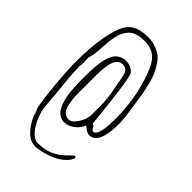

<svg xmlns="http://www.w3.org/2000/svg" viewBox="-256 -992 1070 1070"><g transform="rotate(45 278.5 -457.0)"><path d="M236.8 -19Q260.3 -19 291.5 -26.9Q322.8 -34.7 354 -48.3Q386.2 -62.5 410.4 -84.7Q434.6 -106.9 441.9 -130.9L433.1 -140.1Q429.7 -139.6 411.1 -121.1Q370.6 -78.6 329.3 -60.3Q288.1 -42 233.4 -42Q213.4 -42 194.1 -59.1Q174.8 -76.2 159.7 -101.1Q144.5 -126 135.7 -149.9Q125 -179.2 122.1 -197.3Q119.1 -215.3 115.7 -262.7Q113.3 -295.9 111.3 -317.6Q109.4 -339.4 106.4 -366.7Q105.5 -377.4 104.5 -382.3L101.6 -413.1Q100.1 -427.2 98.6 -451.7Q97.2 -476.1 97.2 -495.1Q97.2 -504.4 95.2 -507.8Q99.1 -518.1 99.1 -540Q99.1 -555.7 97.2 -579.1Q100.1 -586.4 102.5 -596.2Q105 -606 105.5 -608.9Q107.4 -618.7 109.4 -641.6L110.4 -659.2L111.3 -673.8Q112.8 -702.6 114.7 -716.3Q116.2 -735.4 120.6 -756.8Q125 -778.3 130.4 -792Q136.7 -808.1 147.2 -822.8Q157.7 -837.4 170.4 -846.2Q184.6 -855.5 204.6 -860.8Q224.6 -866.2 248.5 -866.2Q286.1 -866.2 312 -855Q337.9 -843.8 356.4 -820.1Q375 -796.4 390.1 -756.8Q445.8 -609.9 445.8 -446.8Q445.8 -305.2 407.2 -305.2Q398.9 -305.2 386.2 -330.1L375 -335L369.6 -387.7L359.9 -475.6Q347.2 -588.4 335.9 -647.5Q329.6 -680.2 324.2 -686Q299.3 -714.8 258.8 -714.8Q238.3 -714.8 223.1 -707Q207 -699.2 196.5 -687.3Q186 -675.3 178.7 -655.8Q170.9 -636.7 167.2 -618.9Q163.6 -601.1 161.1 -575.7Q157.7 -537.1 157.7 -491.2V-465.8Q157.7 -437.5 158.2 -425.3Q158.7 -405.8 161.1 -380.6Q163.6 -355.5 167.5 -335.9Q171.9 -314.5 179.4 -293.9Q187 -273.4 196.8 -260.3Q207 -245.6 222.7 -236.8Q238.3 -228 256.8 -228Q287.1 -228 314.7 -248.8Q342.3 -269.5 355.5 -300.8Q362.3 -298.3 377 -287.6Q391.6 -275.9 405.8 -275.9Q480 -275.9 480 -440.9Q480 -477.5 464.8 -573.2L462.4 -589.4L453.1 -649.4Q448.7 -674.3 439.9 -710.4Q431.2 -746.6 422.9 -766.6Q411.6 -793 395.5 -819.1Q379.4 -845.2 362.3 -858.9Q341.8 -875 313.5 -885Q285.2 -895 253.4 -895Q217.3 -895 190.9 -887.7Q163.6 -879.9 146.2 -866.9Q128.9 -854 116.2 -831.5Q104 -809.6 96.7 -785.9Q89.4 -762.2 81.1 -722.2Q64 -638.2 64 -500Q64 -465.8 69.3 -394.3Q74.7 -322.8 82.5 -258.8Q90.3 -194.8 97.2 -175.8Q98.1 -172.4 102.5 -163.6Q109.9 -148.4 110.4 -136.2Q164.1 -19 236.8 -19ZM278.8 -684.1Q287.6 -679.7 292.2 -675Q296.9 -670.4 300.8 -660.2Q304.2 -651.4 305.7 -644Q307.1 -636.7 308.1 -633.3L310.1 -622.6L313.5 -602.1L317.4 -582.5L321.3 -561.5Q323.2 -554.2 325.4 -542.2Q327.6 -530.3 328.6 -521Q330.6 -505.4 331.1 -501.5Q332 -495.1 333.5 -480L335 -460.4Q335.4 -453.1 335.4 -439V-363.8Q335.4 -344.7 324.5 -319.1Q313.5 -293.5 296.6 -275.1Q279.8 -256.8 264.2 -256.8Q242.2 -256.8 227.8 -270.3Q213.4 -283.7 207.5 -309.1Q201.7 -333 199.7 -353.5Q197.8 -374 197.8 -405.8V-534.2Q197.8 -550.3 198.7 -572.8Q199.7 -592.3 203.1 -614.7Q206.5 -637.2 212.4 -650.9Q218.8 -667 231 -677.5Q243.2 -688 258.8 -688Q269.5 -688 278.8 -684.1Z"/></g></svg>

Font: Amatica SC
Style: Regular
Weight: 400
Version: Version 2.000